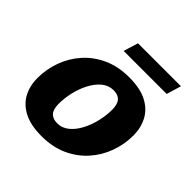

<svg xmlns="http://www.w3.org/2000/svg" viewBox="-183 -843 1008 1008"><g transform="rotate(45 321.5 -338.5)"><path d="M375.5 -531.5Q456.5 -531.5 507.5 -505Q558.5 -478.5 582.5 -432.8Q606.5 -387 606.5 -331Q606.5 -264.5 584 -203Q561.5 -141.5 518 -92.8Q474.5 -44 411.5 -15.5Q348.5 13 267.5 13Q186.5 13 135.5 -13.5Q84.5 -40 60.5 -85.5Q36.5 -131 36.5 -187.5Q36.5 -254 59 -315.5Q81.5 -377 125 -425.8Q168.5 -474.5 231.5 -503Q294.5 -531.5 375.5 -531.5ZM277.5 -93Q314 -93 342.8 -116.8Q371.5 -140.5 391.2 -178.5Q411 -216.5 421.5 -261Q432 -305.5 432 -347Q432 -388 415.2 -406.8Q398.5 -425.5 365.5 -425.5Q328.5 -425.5 300 -401.8Q271.5 -378 251.5 -339.8Q231.5 -301.5 221.2 -257.2Q211 -213 211 -171.5Q211 -130.5 227.8 -111.8Q244.5 -93 277.5 -93ZM256 -608.5 281 -690H600L575.5 -608.5Z"/></g></svg>

Font: Newsreader 6pt
Style: Bold Italic
Weight: 700
Italic angle: -17°
Designer: Hugues Gentile
Foundry: Production Type
Version: Version 1.003; ttfautohint (v1.8.3)